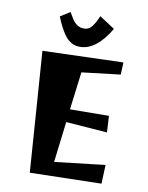

<svg xmlns="http://www.w3.org/2000/svg" viewBox="-96 -957 798 1035"><g transform="rotate(10 302.5 -439.5)"><path d="M531 0 140 9 93 -650 534 -664 531 -597 320 -572 294 -365 507 -367 512 -277 286 -294 259 -71 535 -103ZM287 -706Q236 -706 202 -754Q176 -791 153 -849L206 -882Q222 -854 230.5 -841.5Q239 -829 254.5 -818Q270 -807 294 -807Q318 -807 335 -828Q352 -849 368 -888L452 -833Q377 -706 287 -706Z"/></g></svg>

Font: Joti One
Style: Regular
Weight: 400
Designer: Eduardo Rodriguez Tunni
Foundry: Eduardo Rodriguez Tunni
Version: Version 1.001